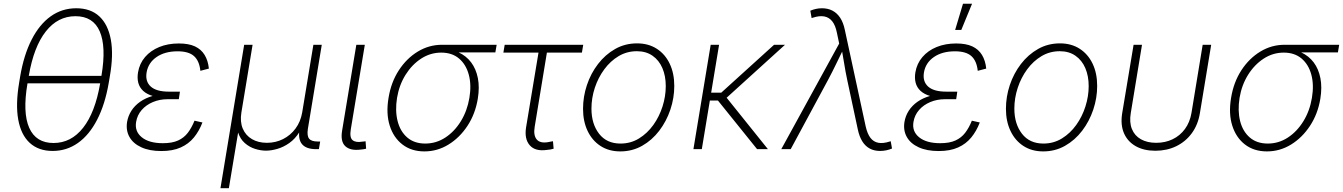

<svg xmlns="http://www.w3.org/2000/svg" viewBox="-20 -780 7023 1004"><path d="M255.4 9.3Q181.6 9.3 135.7 -32.7Q89.8 -74.7 75.4 -154.5Q61 -234.4 80.1 -347.7L85.4 -379.9Q104.5 -492.7 145.3 -572.5Q186 -652.3 245.1 -694.6Q304.2 -736.8 378.9 -736.8Q453.6 -736.8 499.3 -694.6Q544.9 -652.3 559.6 -572.8Q574.2 -493.2 554.2 -379.9L548.8 -347.7Q529.3 -233.9 488 -154.1Q446.8 -74.2 387.7 -32.5Q328.6 9.3 255.4 9.3ZM259.8 -32.2Q352.1 -32.2 414.8 -112.1Q477.5 -191.9 503.4 -342.3L510.7 -385.3Q536.1 -535.6 501.7 -615.5Q467.3 -695.3 374.5 -695.3Q282.2 -695.3 219.5 -615.5Q156.7 -535.6 130.9 -385.3L123.5 -342.3Q97.7 -190.9 132.8 -111.6Q168 -32.2 259.8 -32.2ZM108.4 -344.2 114.7 -383.3H526.9L520.5 -344.2Z M823.7 9.8Q761.7 9.8 719 -9.8Q676.3 -29.3 657 -63.7Q637.7 -98.1 644.5 -142.1Q649.9 -173.8 667 -200.7Q684.1 -227.5 712.4 -247.6Q740.7 -267.6 779.8 -278.8Q818.8 -290 867.7 -290H919.4L915 -261.2H856.4Q814.9 -261.2 779.5 -246.3Q744.1 -231.4 720.9 -204.8Q697.8 -178.2 691.9 -143.1Q683.1 -93.3 721.2 -62.3Q759.3 -31.2 831.5 -31.2Q880.4 -31.2 911.4 -45.4Q942.4 -59.6 962.4 -85.9Q982.4 -112.3 997.1 -148.9L1038.6 -139.6Q1021.5 -94.7 993.9 -61Q966.3 -27.3 924.8 -8.8Q883.3 9.8 823.7 9.8ZM864.3 -267.6Q814.9 -267.6 781.2 -277.3Q747.6 -287.1 728.5 -304.9Q709.5 -322.8 703.1 -347.2Q696.8 -371.6 701.7 -401.4Q709.5 -447.8 738.5 -481.7Q767.6 -515.6 813 -534.2Q858.4 -552.7 915 -552.7Q966.8 -552.7 999.5 -537.4Q1032.2 -522 1050 -492.7Q1067.9 -463.4 1072.3 -421.4L1027.8 -409.7Q1022.5 -461.4 994.6 -486.6Q966.8 -511.7 908.7 -511.7Q842.3 -511.7 798.8 -481.9Q755.4 -452.1 746.6 -401.4Q738.8 -354 768.3 -327.4Q797.9 -300.8 862.8 -300.8H920.9L916 -267.6Z M1132.8 204.1 1256.8 -545.9H1300.8L1242.2 -191.4Q1234.4 -143.1 1249.5 -107.4Q1264.6 -71.8 1297.6 -52.5Q1330.6 -33.2 1375.5 -33.2Q1421.4 -33.2 1460.2 -52.7Q1499 -72.3 1525.4 -107.9Q1551.8 -143.6 1560.1 -191.4L1618.7 -545.9H1662.6L1589.8 -105.5Q1584.5 -69.8 1596.4 -54.9Q1608.4 -40 1641.6 -40H1654.3L1647.5 0H1633.8Q1581.5 0 1559.6 -25.9Q1537.6 -51.8 1546.4 -105.5L1558.1 -177.2H1576.7Q1567.9 -124.5 1545.4 -88.9Q1522.9 -53.2 1492.7 -32Q1462.4 -10.7 1430.4 -1.5Q1398.4 7.8 1371.1 7.8Q1343.3 7.8 1313.7 -1.5Q1284.2 -10.7 1260 -32Q1235.8 -53.2 1224.4 -88.9Q1212.9 -124.5 1221.7 -177.2H1240.2L1176.8 204.1Z M1867.2 2Q1813 9.3 1786.1 -15.1Q1759.3 -39.6 1769 -97.2L1843.3 -545.9H1887.7L1814.5 -104.5Q1807.1 -60.5 1824 -46.9Q1840.8 -33.2 1876.5 -39.6Q1883.8 -40 1885.5 -40.3Q1887.2 -40.5 1891.6 -41.5L1894.5 -2.4Q1889.6 -1 1882.3 0.2Q1875 1.5 1867.2 2Z M2199.2 11.7Q2131.3 11.7 2084.5 -24.4Q2037.6 -60.5 2017.8 -123.5Q1998 -186.5 2011.7 -268.1Q2024.9 -350.1 2065.7 -412.6Q2106.4 -475.1 2165 -510.5Q2223.6 -545.9 2291.5 -545.9H2577.1L2570.3 -505.9H2342.8L2287.1 -504.9Q2230.5 -504.9 2182.1 -473.4Q2133.8 -441.9 2100.6 -388.7Q2067.4 -335.4 2056.2 -268.6Q2045.4 -201.2 2059.1 -147Q2072.8 -92.8 2109.6 -61Q2146.5 -29.3 2203.6 -29.3Q2260.7 -29.3 2308.8 -60.8Q2356.9 -92.3 2390.1 -146.5Q2423.3 -200.7 2434.6 -268.6Q2445.8 -335.9 2431.4 -389.4Q2417 -442.9 2380.4 -473.9Q2343.8 -504.9 2287.1 -504.9L2288.1 -524.4Q2338.4 -524.4 2378.2 -506.1Q2418 -487.8 2443.6 -453.9Q2469.2 -419.9 2478.8 -371.8Q2488.3 -323.7 2478.5 -263.7Q2465.3 -184.1 2424.6 -122.1Q2383.8 -60.1 2325.4 -24.2Q2267.1 11.7 2199.2 11.7Z M2839.8 3.9Q2778.8 12.7 2750 -20.5Q2721.2 -53.7 2731 -114.3L2795.9 -504.9H2612.3L2619.1 -545.9H3029.8L3022.9 -504.9H2839.8L2775.9 -116.7Q2768.6 -72.3 2786.4 -51Q2804.2 -29.8 2845.2 -36.6Q2850.6 -37.6 2857.9 -39.1Q2865.2 -40.5 2871.6 -41.5L2875 -2.4Q2867.2 0 2858.2 1.7Q2849.1 3.4 2839.8 3.9Z M3223.6 11.7Q3164.1 11.7 3120.4 -16.6Q3076.7 -44.9 3052.7 -95.2Q3028.8 -145.5 3028.8 -210.9Q3028.8 -274.4 3049.1 -335.2Q3069.3 -396 3107.2 -445.3Q3145 -494.6 3196.8 -523.9Q3248.5 -553.2 3311.5 -553.2Q3370.6 -553.2 3414.3 -525.1Q3458 -497.1 3481.9 -447Q3505.9 -397 3505.9 -330.6Q3505.9 -267.6 3485.4 -206.5Q3464.8 -145.5 3427.2 -96.2Q3389.6 -46.9 3337.9 -17.6Q3286.1 11.7 3223.6 11.7ZM3224.6 -29.3Q3278.3 -29.3 3321.8 -56.2Q3365.2 -83 3396.5 -126.7Q3427.7 -170.4 3444.6 -223.6Q3461.4 -276.9 3461.4 -329.6Q3461.4 -382.8 3443.8 -423.8Q3426.3 -464.8 3392.3 -488.5Q3358.4 -512.2 3310.1 -512.2Q3258.3 -512.2 3215.1 -486.6Q3171.9 -460.9 3139.9 -417.5Q3107.9 -374 3090.3 -320.6Q3072.8 -267.1 3072.8 -211.9Q3072.8 -132.3 3112.5 -80.8Q3152.3 -29.3 3224.6 -29.3Z M3740.2 -545.9 3649.9 0H3606L3696.3 -545.9ZM4085 -545.9 3763.7 -254.4H3671.4L3677.7 -295.4H3751.5L4027.8 -545.9ZM3939 0 3731 -258.3 3767.1 -284.7 3995.6 0Z M4065.4 0 4368.2 -552.2 4356.4 -608.4Q4348.6 -647.5 4332 -668.5Q4315.4 -689.5 4290 -694.1Q4264.6 -698.7 4230.5 -687.5L4224.1 -685.5L4217.3 -724.1Q4231.4 -730 4246.6 -733.4Q4261.7 -736.8 4278.3 -736.8Q4309.1 -736.8 4333 -724.4Q4356.9 -711.9 4373.3 -687.3Q4389.6 -662.6 4397.5 -625L4506.8 -119.1Q4515.6 -80.1 4531.7 -59.1Q4547.9 -38.1 4572.8 -33.4Q4597.7 -28.8 4631.3 -39.6L4637.7 -41.5L4644.5 -3.4Q4631.3 2.4 4615 5.9Q4598.6 9.3 4582 9.3Q4551.3 9.3 4528.1 -3.2Q4504.9 -15.6 4489.3 -40.5Q4473.6 -65.4 4465.8 -102.5L4410.2 -362.3Q4400.9 -405.8 4394.3 -448.2Q4387.7 -490.7 4379.9 -532.2H4394.5Q4374 -490.7 4353.5 -448Q4333 -405.3 4310.1 -362.3L4114.7 0Z M4888.7 9.8Q4826.7 9.8 4783.9 -9.8Q4741.2 -29.3 4721.9 -63.7Q4702.6 -98.1 4709.5 -142.1Q4714.8 -173.8 4731.9 -200.7Q4749 -227.5 4777.3 -247.6Q4805.7 -267.6 4844.7 -278.8Q4883.8 -290 4932.6 -290H4984.4L4980 -261.2H4921.4Q4879.9 -261.2 4844.5 -246.3Q4809.1 -231.4 4785.9 -204.8Q4762.7 -178.2 4756.8 -143.1Q4748 -93.3 4786.1 -62.3Q4824.2 -31.2 4896.5 -31.2Q4945.3 -31.2 4976.3 -45.4Q5007.3 -59.6 5027.3 -85.9Q5047.4 -112.3 5062 -148.9L5103.5 -139.6Q5086.4 -94.7 5058.8 -61Q5031.2 -27.3 4989.7 -8.8Q4948.2 9.8 4888.7 9.8ZM4929.2 -267.6Q4879.9 -267.6 4846.2 -277.3Q4812.5 -287.1 4793.5 -304.9Q4774.4 -322.8 4768.1 -347.2Q4761.7 -371.6 4766.6 -401.4Q4774.4 -447.8 4803.5 -481.7Q4832.5 -515.6 4877.9 -534.2Q4923.3 -552.7 4980 -552.7Q5031.7 -552.7 5064.5 -537.4Q5097.2 -522 5115 -492.7Q5132.8 -463.4 5137.2 -421.4L5092.8 -409.7Q5087.4 -461.4 5059.6 -486.6Q5031.7 -511.7 4973.6 -511.7Q4907.2 -511.7 4863.8 -481.9Q4820.3 -452.1 4811.5 -401.4Q4803.7 -354 4833.3 -327.4Q4862.8 -300.8 4927.7 -300.8H4985.8L4981 -267.6ZM4974.6 -623.5 5015.6 -760.3H5063L5006.8 -623.5Z M5435.1 11.7Q5375.5 11.7 5331.8 -16.6Q5288.1 -44.9 5264.2 -95.2Q5240.2 -145.5 5240.2 -210.9Q5240.2 -274.4 5260.5 -335.2Q5280.8 -396 5318.6 -445.3Q5356.4 -494.6 5408.2 -523.9Q5460 -553.2 5522.9 -553.2Q5582 -553.2 5625.7 -525.1Q5669.4 -497.1 5693.4 -447Q5717.3 -397 5717.3 -330.6Q5717.3 -267.6 5696.8 -206.5Q5676.3 -145.5 5638.7 -96.2Q5601.1 -46.9 5549.3 -17.6Q5497.6 11.7 5435.1 11.7ZM5436 -29.3Q5489.7 -29.3 5533.2 -56.2Q5576.7 -83 5607.9 -126.7Q5639.2 -170.4 5656 -223.6Q5672.9 -276.9 5672.9 -329.6Q5672.9 -382.8 5655.3 -423.8Q5637.7 -464.8 5603.8 -488.5Q5569.8 -512.2 5521.5 -512.2Q5469.7 -512.2 5426.5 -486.6Q5383.3 -460.9 5351.3 -417.5Q5319.3 -374 5301.8 -320.6Q5284.2 -267.1 5284.2 -211.9Q5284.2 -132.3 5324 -80.8Q5363.8 -29.3 5436 -29.3Z M6021.5 8.3Q5961.4 8.3 5918.9 -15.6Q5876.5 -39.6 5857.4 -83.5Q5838.4 -127.4 5848.1 -188L5907.7 -545.9H5951.7L5893.1 -189.5Q5884.8 -140.6 5898.9 -105.5Q5913.1 -70.3 5946 -51.8Q5979 -33.2 6025.9 -33.2Q6073.2 -33.2 6111.8 -51.8Q6150.4 -70.3 6176.3 -105.5Q6202.1 -140.6 6210.4 -189.5L6269 -545.9H6313.5L6254.4 -188Q6244.6 -127.9 6212.4 -83.7Q6180.2 -39.6 6131.1 -15.6Q6082 8.3 6021.5 8.3Z M6605 11.7Q6537.1 11.7 6490.2 -24.4Q6443.4 -60.5 6423.6 -123.5Q6403.8 -186.5 6417.5 -268.1Q6430.7 -350.1 6471.4 -412.6Q6512.2 -475.1 6570.8 -510.5Q6629.4 -545.9 6697.3 -545.9H6982.9L6976.1 -505.9H6748.5L6692.9 -504.9Q6636.2 -504.9 6587.9 -473.4Q6539.6 -441.9 6506.3 -388.7Q6473.1 -335.4 6461.9 -268.6Q6451.2 -201.2 6464.8 -147Q6478.5 -92.8 6515.4 -61Q6552.2 -29.3 6609.4 -29.3Q6666.5 -29.3 6714.6 -60.8Q6762.7 -92.3 6795.9 -146.5Q6829.1 -200.7 6840.3 -268.6Q6851.6 -335.9 6837.2 -389.4Q6822.8 -442.9 6786.1 -473.9Q6749.5 -504.9 6692.9 -504.9L6693.8 -524.4Q6744.1 -524.4 6783.9 -506.1Q6823.7 -487.8 6849.4 -453.9Q6875 -419.9 6884.5 -371.8Q6894 -323.7 6884.3 -263.7Q6871.1 -184.1 6830.3 -122.1Q6789.6 -60.1 6731.2 -24.2Q6672.9 11.7 6605 11.7Z"/></svg>

Font: Inter ExtraLight
Style: Italic
Weight: 250
Italic angle: -9.3988°
Designer: Rasmus Andersson
Foundry: rsms
Version: Version 4.001;git-66647c0bb